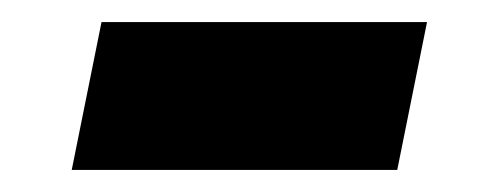

<svg xmlns="http://www.w3.org/2000/svg" viewBox="-20 -392 435 174"><path d="M340 -238H45L72 -372H367Z"/></svg>

Font: IBM Plex Sans
Style: Italic
Weight: 400
Italic angle: -11.31°
Designer: Mike Abbink, Paul van der Laan, Pieter van Rosmalen
Foundry: Bold Monday
Version: Version 3.201